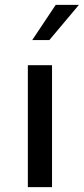

<svg xmlns="http://www.w3.org/2000/svg" viewBox="-20 -766 343 786"><path d="M182 -602H112L208 -746H303ZM193 -499H94V0H193Z"/></svg>

Font: Simpel Medium
Style: Regular
Weight: 500
Designer: Janko Jovanovic
Version: Version 1.048;PS 001.048;hotconv 1.0.88;makeotf.lib2.5.64775